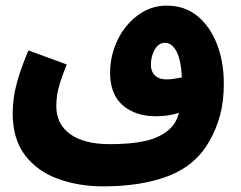

<svg xmlns="http://www.w3.org/2000/svg" viewBox="-20 -474 857 682"><path d="M347 188Q260 188 186.5 161.5Q113 135 69 77.5Q25 20 25 -72Q25 -96 29 -126.5Q33 -157 45 -197.5Q57 -238 81 -295L217 -245Q202 -207 194 -182Q186 -157 183 -137.5Q180 -118 180 -97Q180 -33 229.5 2.5Q279 38 369 38Q481 38 536 14Q591 -10 609 -53Q613 -63 616 -73Q576 -61 534 -61Q461 -61 416 -100Q371 -139 371 -216Q371 -260 385.5 -302.5Q400 -345 427 -379Q454 -413 491 -433.5Q528 -454 573 -454Q635 -454 680 -418Q725 -382 750 -319Q775 -256 775 -177Q775 -113 761.5 -64Q748 -15 724 27Q675 114 578.5 151Q482 188 347 188ZM516 -243Q516 -220 530.5 -206Q545 -192 571 -192Q584 -192 598 -194Q612 -196 626 -199Q623 -262 606.5 -292Q590 -322 566 -322Q544 -322 530 -298.5Q516 -275 516 -243Z"/></svg>

Font: Noto Sans Arabic SemCond ExtBd
Style: Regular
Weight: 800
Width: 4
Designer: Monotype Design Team, Nadine Chahine, Nizar Qandah and Khaled Hosny
Foundry: Monotype Imaging Inc.
Version: Version 2.012; ttfautohint (v1.8.4.7-5d5b)